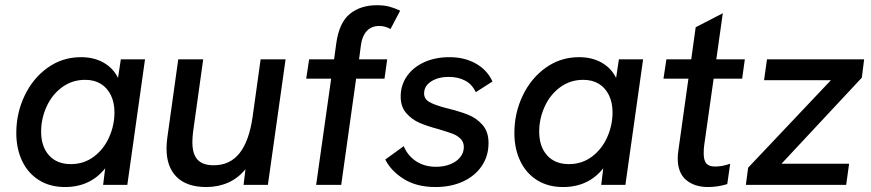

<svg xmlns="http://www.w3.org/2000/svg" viewBox="-20 -726 3420 754"><path d="M44 -204Q44 -281.5 76.5 -350Q109 -418.5 167 -460Q225 -501.5 298 -501.5Q349 -501.5 386.8 -480Q424.5 -458.5 443.5 -420L454.5 -493H549.5L480 0H385L393 -65Q334.5 8.5 235 8.5Q176.5 8.5 133.2 -18.5Q90 -45.5 67 -93.8Q44 -142 44 -204ZM429.5 -284.5Q429.5 -323 415.5 -352Q401.5 -381 375.8 -396.8Q350 -412.5 314.5 -412.5Q263 -412.5 223.5 -383.2Q184 -354 162.8 -307Q141.5 -260 141.5 -209Q141.5 -150.5 172.5 -116Q203.5 -81.5 258 -81.5Q309.5 -81.5 348.5 -110.8Q387.5 -140 408.5 -187Q429.5 -234 429.5 -284.5Z M634 -142.5Q634 -162.5 637 -185L680 -493H778L738.5 -210Q735.5 -187.5 735.5 -167.5Q735.5 -121 755.8 -99Q776 -77 819 -77Q883.5 -77 921 -124.8Q958.5 -172.5 972 -267L1003.5 -493H1101.5L1032 0H936.5L944 -61.5Q915 -26 875.8 -8.8Q836.5 8.5 790 8.5Q714 8.5 674 -30.8Q634 -70 634 -142.5Z M1280.5 -417H1182.5L1194 -493H1292L1300.5 -555.5Q1312 -637.5 1354 -671.5Q1396 -705.5 1460.5 -705.5Q1488 -705.5 1508.8 -700Q1529.5 -694.5 1551.5 -684L1513.5 -612Q1492.5 -624 1469.5 -624Q1438.5 -624 1420.2 -604Q1402 -584 1397.5 -549.5L1390 -493H1500.5L1490 -417H1378.5L1320 0H1221.5Z M1493 -99.5 1565.5 -152Q1581 -114.5 1614 -92.8Q1647 -71 1692.5 -71Q1723 -71 1747.8 -80.8Q1772.5 -90.5 1787 -108.2Q1801.5 -126 1801.5 -148.5Q1801.5 -168.5 1788.5 -181.2Q1775.5 -194 1757.5 -200.8Q1739.5 -207.5 1701.5 -219Q1657.5 -230.5 1626.8 -244Q1596 -257.5 1574.8 -282.5Q1553.5 -307.5 1553.5 -347Q1553.5 -391.5 1578 -426.8Q1602.5 -462 1646 -481.8Q1689.5 -501.5 1745 -501.5Q1804 -501.5 1848.5 -476.5Q1893 -451.5 1914 -406L1848.5 -364Q1834 -395 1806.5 -409.5Q1779 -424 1742 -424Q1701 -424 1673.2 -406.2Q1645.5 -388.5 1645.5 -359Q1645.5 -338 1664.8 -326.2Q1684 -314.5 1730.5 -302Q1782.5 -289.5 1816.5 -276.2Q1850.5 -263 1874.5 -236Q1898.5 -209 1898.5 -164.5Q1898.5 -113.5 1872 -74.2Q1845.5 -35 1798.2 -13.2Q1751 8.5 1690.5 8.5Q1616.5 8.5 1566.2 -22.8Q1516 -54 1493 -99.5Z M2000 -204Q2000 -281.5 2032.5 -350Q2065 -418.5 2123 -460Q2181 -501.5 2254 -501.5Q2305 -501.5 2342.8 -480Q2380.5 -458.5 2399.5 -420L2410.5 -493H2505.5L2436 0H2341L2349 -65Q2290.5 8.5 2191 8.5Q2132.5 8.5 2089.2 -18.5Q2046 -45.5 2023 -93.8Q2000 -142 2000 -204ZM2385.5 -284.5Q2385.5 -323 2371.5 -352Q2357.5 -381 2331.8 -396.8Q2306 -412.5 2270.5 -412.5Q2219 -412.5 2179.5 -383.2Q2140 -354 2118.8 -307Q2097.5 -260 2097.5 -209Q2097.5 -150.5 2128.5 -116Q2159.5 -81.5 2214 -81.5Q2265.5 -81.5 2304.5 -110.8Q2343.5 -140 2364.5 -187Q2385.5 -234 2385.5 -284.5Z M2641.5 -104.5Q2641.5 -117 2644.5 -138.5L2683.5 -417H2585.5L2597 -493H2694.5L2712 -619L2818.5 -674L2793 -493H2905L2894.5 -417H2782.5L2745.5 -156Q2743.5 -144 2743.5 -123Q2743.5 -96.5 2753.8 -84.2Q2764 -72 2788.5 -72Q2816.5 -72 2847.5 -83L2836 -3Q2798 8.5 2761 8.5Q2707 8.5 2674.2 -19.5Q2641.5 -47.5 2641.5 -104.5Z M2918 -67.5 3243 -411H2980.5L2992 -493H3373.5L3364.5 -421L3049 -83H3314.5L3303 0H2909Z"/></svg>

Font: HK Grotesk Medium
Style: Italic
Weight: 500
Italic angle: -8°
Designer: Alfredo Marco Pradil
Foundry: Hanken Design Co.
Version: Version 3.004